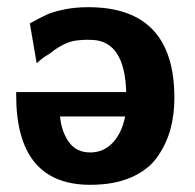

<svg xmlns="http://www.w3.org/2000/svg" viewBox="-20 -503 542 534"><path d="M25 -247H331Q327 -387 238 -392Q194 -394 169 -384.5Q144 -375 117 -353Q99 -343 82 -327L63 -438Q94 -455 110.5 -462.5Q127 -470 157.5 -476.5Q188 -483 226 -483Q465 -483 465 -231Q465 -184 454 -143.5Q443 -103 418 -67Q393 -31 345.5 -10Q298 11 231 11Q24 11 25 -241Q25 -245 25 -247ZM147 -179Q151 -137 171.5 -108Q192 -79 231 -79Q268 -79 293.5 -106Q319 -133 328 -179Z"/></svg>

Font: Coval
Style: Heavy
Weight: 900
Foundry: Context Ltd
Version: Version 001.000